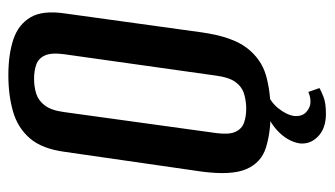

<svg xmlns="http://www.w3.org/2000/svg" viewBox="-186 -454 781 448"><g transform="rotate(-90 204.0 -229.5)"><path d="M166 12Q119 12 84 1Q49 -10 34 -44.5Q19 -79 28 -148L74 -467Q81 -521 105.5 -549.5Q130 -578 168 -589Q206 -600 253 -600Q301 -600 336 -588.5Q371 -577 388 -548.5Q405 -520 397 -467L353 -149Q343 -78 317 -44Q291 -10 253 1Q215 12 166 12ZM175 -45Q193 -45 209.5 -50Q226 -55 237 -70Q248 -85 252 -115L302 -470Q306 -500 299 -515Q292 -530 277.5 -535Q263 -540 245 -540Q226 -540 210 -535Q194 -530 182.5 -515Q171 -500 167 -470L118 -115Q114 -85 121 -70Q128 -55 142.5 -50Q157 -45 175 -45ZM163 141Q129 141 110 122.5Q91 104 94 79Q99 51 123.5 28Q148 5 180 -1L220 0Q192 10 176.5 29Q161 48 158 66Q156 85 167 95Q178 105 191 105Q199 105 205.5 103Q212 101 214 100L223 126Q216 130 202 135.5Q188 141 163 141Z"/></g></svg>

Font: Alumni Sans Thin SemiBold
Style: Italic
Weight: 600
Italic angle: -8°
Version: Version 1.016